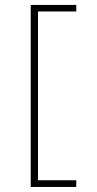

<svg xmlns="http://www.w3.org/2000/svg" viewBox="-20 -697 389 772"><path d="M286.6 27.8H132.8V-650.9H286.6V-677.2H103.5V54.7H286.6Z"/></svg>

Font: Estedad-FD-VF Thin
Style: Regular
Weight: 100
Designer: Amin Abedi
Version: Version 5.0